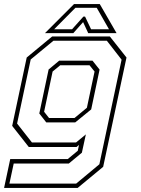

<svg xmlns="http://www.w3.org/2000/svg" viewBox="-40 -718 688 938"><path d="M-20 200 10 59H291L340 18.5L346 -10L334 0H100.5L19.5 -103L90.5 -437L215 -540H496.5L578 -437L464 97L339.5 200ZM6 179H332L445.5 84.5L554 -426.5L482 -519H221L110 -427.5L43.5 -114.5L116 -22H331.5L379.5 -61.5L360 28L296 81H27ZM186 -120 152 -163.5 197.5 -378.5 249 -421.5H412L446.5 -378L405.5 -183.5L327.5 -120ZM199.5 -141.5H324L384.5 -191.5L422 -368.5L397.5 -399H254L217 -368.5L175.5 -172ZM321.5 -698H447.5L529.5 -556H391L366 -610L318 -556H179.5ZM328.5 -680 224.5 -575H312L367.5 -637H375.5L405 -575H492.5L432.5 -680Z"/></svg>

Font: Tourney Thin ExtraLight
Style: Italic
Weight: 250
Italic angle: -12°
Version: Version 1.015